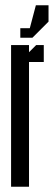

<svg xmlns="http://www.w3.org/2000/svg" viewBox="-20 -708 204 728"><path d="M103 -565H57V-601H93L116 -688H164V-626ZM22 0V-537H90V-510L117 -537H146V-473H90V0Z"/></svg>

Font: Commune Nuit Debout
Style: Regular
Weight: 400
Designer: Sébastien Marchal
Foundry: Sébastien Marchal
Version: Version 1.003;PS 1.3;hotconv 1.0.88;makeotf.lib2.5.647800